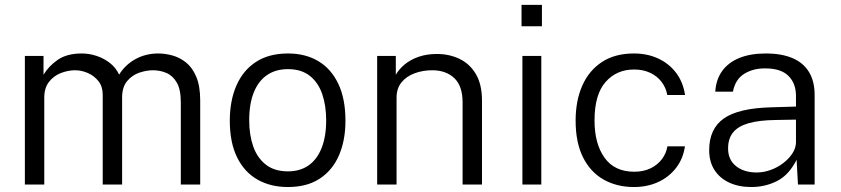

<svg xmlns="http://www.w3.org/2000/svg" viewBox="-20 -742 3381 772"><path d="M80 0V-517H155V-441.5Q175.5 -476 212.2 -501.5Q249 -527 309 -527Q338 -527 367.5 -517.5Q397 -508 421.5 -489Q446 -470 459 -442Q483 -481 524 -504Q565 -527 617 -527Q644 -527 673.2 -519Q702.5 -511 728 -490.8Q753.5 -470.5 769.2 -433.2Q785 -396 785 -337.5V0H707V-330.5Q707 -382 691 -409.8Q675 -437.5 649.5 -448.5Q624 -459.5 595 -459.5Q569 -459.5 540.2 -449.8Q511.5 -440 491.2 -416Q471 -392 471 -349.5V0H393V-361.5Q393 -394 375.8 -415.8Q358.5 -437.5 333 -448.5Q307.5 -459.5 282 -459.5Q254 -459.5 225.2 -448.5Q196.5 -437.5 177.2 -413Q158 -388.5 158 -349.5V0Z M1137.5 10Q1067.5 10 1014.8 -20.2Q962 -50.5 933 -110Q904 -169.5 904 -256.5Q904 -337.5 930.8 -398.5Q957.5 -459.5 1009.5 -493.2Q1061.5 -527 1138 -527Q1208 -527 1259.8 -496.2Q1311.5 -465.5 1340.2 -405.2Q1369 -345 1369 -256.5Q1369 -177.5 1343 -117.5Q1317 -57.5 1265.8 -23.8Q1214.5 10 1137.5 10ZM1138 -53Q1186.5 -53 1220.8 -77Q1255 -101 1273.2 -147Q1291.5 -193 1291.5 -258.5Q1291.5 -317.5 1275.5 -364Q1259.5 -410.5 1225.5 -437.2Q1191.5 -464 1138 -464Q1088.5 -464 1053.8 -440.2Q1019 -416.5 1000.5 -370.5Q982 -324.5 982 -258.5Q982 -199.5 998.2 -153.2Q1014.5 -107 1049 -80Q1083.5 -53 1138 -53Z M1496.5 0V-517H1571.5V-441.5Q1584.5 -464 1607.2 -483Q1630 -502 1662.8 -513.5Q1695.5 -525 1736.5 -525Q1786.5 -525 1827.8 -505.2Q1869 -485.5 1893.5 -444Q1918 -402.5 1918 -337.5V0H1840V-330.5Q1840 -396.5 1806.5 -428Q1773 -459.5 1718 -459.5Q1680.5 -459.5 1647.5 -447.5Q1614.5 -435.5 1594.5 -411Q1574.5 -386.5 1574.5 -349.5V0Z M2156.5 -517V0H2080.5V-517ZM2159 -722.5V-636.5H2077V-722.5Z M2529 -527Q2582.5 -527 2626 -507Q2669.5 -487 2698 -449.8Q2726.5 -412.5 2734.5 -360H2663Q2658 -389 2640.5 -412.2Q2623 -435.5 2594.8 -449Q2566.5 -462.5 2529.5 -462.5Q2459 -462.5 2414.8 -412.2Q2370.5 -362 2370.5 -257.5Q2370.5 -164 2410.8 -107.8Q2451 -51.5 2530.5 -51.5Q2567.5 -51.5 2595.8 -65.2Q2624 -79 2641.5 -102.2Q2659 -125.5 2663.5 -153.5H2734Q2726.5 -102.5 2697.5 -65.8Q2668.5 -29 2625.2 -9.5Q2582 10 2529 10Q2460 10 2407 -20Q2354 -50 2324.2 -109.5Q2294.5 -169 2294.5 -257Q2294.5 -337.5 2321.5 -398.2Q2348.5 -459 2400.8 -493Q2453 -527 2529 -527Z M3000.5 10Q2950 10 2912 -7.8Q2874 -25.5 2852.8 -58.5Q2831.5 -91.5 2831.5 -138Q2831.5 -224 2890.2 -265.5Q2949 -307 3080.5 -310.5L3180.5 -313.5V-356.5Q3180.5 -407 3149.8 -437.2Q3119 -467.5 3055 -467Q3007 -467 2971.8 -444.8Q2936.5 -422.5 2927 -373.5H2856Q2859 -422 2883.5 -456.2Q2908 -490.5 2952.5 -508.8Q2997 -527 3059 -527Q3123 -527 3166.8 -508.2Q3210.5 -489.5 3233 -452.2Q3255.5 -415 3255.5 -360V0H3188.5L3183 -99.5Q3152 -38 3104.2 -14Q3056.5 10 3000.5 10ZM3022.5 -48.5Q3050.5 -48.5 3078.2 -58.5Q3106 -68.5 3129 -86Q3152 -103.5 3166 -125Q3180 -146.5 3180.5 -169V-261L3097 -259.5Q3031.5 -258.5 2989.8 -246.5Q2948 -234.5 2927.8 -209.8Q2907.5 -185 2907.5 -145Q2907.5 -99.5 2939.5 -74Q2971.5 -48.5 3022.5 -48.5Z"/></svg>

Font: Public Sans Light
Style: Regular
Weight: 300
Designer: The Public Sans Project Authors: Dan O. Williams and USWDS (Libre Franklin designed by Pablo Impallari and Rodrigo Fuenz
Version: Version 1.007